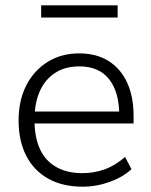

<svg xmlns="http://www.w3.org/2000/svg" viewBox="-20 -695 567 723"><path d="M291 8Q216 8 162 -22Q108 -52 79 -108Q50 -164 50 -241Q50 -317 79 -373.5Q108 -430 159.5 -462Q211 -494 278 -494Q343 -494 388.5 -465.5Q434 -437 458.5 -384.5Q483 -332 483 -258V-230H94V-275H445L429 -262Q429 -348 391 -396.5Q353 -445 279 -445Q224 -445 186 -419.5Q148 -394 129 -349.5Q110 -305 110 -247V-242Q110 -178 130.5 -133.5Q151 -89 192 -66Q233 -43 289 -43Q334 -43 373.5 -57Q413 -71 451 -104L475 -58Q443 -28 393 -10Q343 8 291 8ZM135 -629V-675H423V-629Z"/></svg>

Font: Nunito Sans 12pt Light
Style: Regular
Weight: 300
Designer: Vernon Adams
Foundry: Vernon Adams
Version: Version 3.101;gftools[0.9.27]